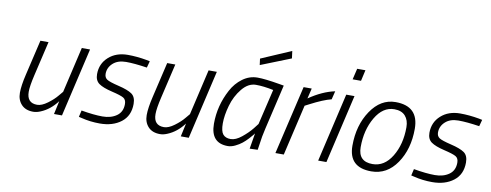

<svg xmlns="http://www.w3.org/2000/svg" viewBox="-63 -1053 3519 1375"><g transform="rotate(10 1697.0 -365.5)"><path d="M217 10Q161 10 130.5 -23Q100 -56 100 -108Q100 -160 120 -244L180 -500H239L180 -248Q161 -167 161 -126Q161 -44 236 -44Q269 -44 311 -75Q353 -106 378 -137L404 -168L481 -500H541L425 0H367L388 -97Q338 -30 270 -2Q242 10 217 10Z M964 -443Q871 -457 811 -457Q751 -457 716 -425Q681 -393 681 -348Q681 -321 700.5 -308Q720 -295 787.5 -279Q855 -263 885.5 -242Q916 -221 916 -170Q916 -83 855.5 -36.5Q795 10 701 10Q632 10 568 -6L546 -11L557 -59Q649 -43 711 -43Q773 -43 814 -72Q855 -101 855 -158Q855 -190 834 -202.5Q813 -215 747 -230.5Q681 -246 651 -267.5Q621 -289 621 -335Q621 -411 675.5 -460Q730 -509 815 -509Q881 -509 953 -496L977 -491Z M1139 10Q1083 10 1052.5 -23Q1022 -56 1022 -108Q1022 -160 1042 -244L1102 -500H1161L1102 -248Q1083 -167 1083 -126Q1083 -44 1158 -44Q1191 -44 1233 -75Q1275 -106 1300 -137L1326 -168L1403 -500H1463L1347 0H1289L1310 -97Q1260 -30 1192 -2Q1164 10 1139 10Z M1632 10Q1507 10 1507 -131Q1507 -262 1570 -380Q1600 -437 1649.5 -473.5Q1699 -510 1758 -510Q1812 -510 1917 -492L1952 -486L1876 -161Q1862 -105 1852 -27L1848 -1L1790 1Q1805 -92 1809 -113Q1805 -108 1798.5 -99.5Q1792 -91 1772.5 -70Q1753 -49 1733 -33Q1713 -17 1685 -3.5Q1657 10 1632 10ZM1883 -442Q1811 -457 1755.5 -457Q1700 -457 1655 -402Q1610 -347 1589.5 -274.5Q1569 -202 1569 -144.5Q1569 -87 1587.5 -65Q1606 -43 1643 -43Q1680 -43 1723 -78Q1766 -113 1794 -148L1822 -184ZM1757 -601 1751 -647 1969 -741 1976 -688Z M1977 0 2094 -500H2153L2135 -425Q2231 -491 2322 -510L2307 -449Q2249 -435 2155 -386L2124 -370L2038 0Z M2288 0 2404 -500H2464L2348 0ZM2430 -616 2449 -696H2509L2491 -616Z M2762 -509Q2930 -509 2930 -344Q2930 -196 2859.5 -93Q2789 10 2675 10Q2511 10 2511 -148Q2511 -297 2582.5 -403Q2654 -509 2762 -509ZM2675 -43Q2761 -43 2815 -131.5Q2869 -220 2869 -345Q2869 -396 2842 -426.5Q2815 -457 2762 -457Q2679 -457 2625 -365Q2571 -273 2571 -148Q2571 -43 2675 -43Z M3381 -443Q3288 -457 3228 -457Q3168 -457 3133 -425Q3098 -393 3098 -348Q3098 -321 3117.5 -308Q3137 -295 3204.5 -279Q3272 -263 3302.5 -242Q3333 -221 3333 -170Q3333 -83 3272.5 -36.5Q3212 10 3118 10Q3049 10 2985 -6L2963 -11L2974 -59Q3066 -43 3128 -43Q3190 -43 3231 -72Q3272 -101 3272 -158Q3272 -190 3251 -202.5Q3230 -215 3164 -230.5Q3098 -246 3068 -267.5Q3038 -289 3038 -335Q3038 -411 3092.5 -460Q3147 -509 3232 -509Q3298 -509 3370 -496L3394 -491Z"/></g></svg>

Font: Titillium Web Light
Style: Italic
Weight: 300
Italic angle: -13°
Version: Version 1.002;PS 57.000;hotconv 1.0.70;makeotf.lib2.5.55311